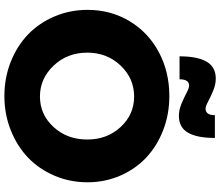

<svg xmlns="http://www.w3.org/2000/svg" viewBox="-82 -874 969 844"><g transform="rotate(90 402.0 -451.5)"><path d="M585.9 -912.1Q585.9 -834 562.7 -793.9Q539.6 -753.9 488.8 -753.9Q462.9 -753.9 435.8 -765.1Q408.7 -776.4 387.7 -787.6Q366.7 -798.8 356 -798.8Q328.1 -798.8 328.1 -756.8H227.1Q227.1 -835 250.5 -875.5Q273.9 -916 325.2 -916Q350.6 -916 377.7 -904.8Q404.8 -893.6 425.8 -882.3Q446.8 -871.1 457 -871.1Q485.8 -871.1 485.8 -912.1ZM401.9 -711.9Q481.9 -711.9 552.2 -684.6Q622.6 -657.2 672.9 -609.6Q723.1 -562 752 -495.1Q780.8 -428.2 780.8 -352.1Q780.8 -275.4 752 -207.5Q723.1 -139.6 672.9 -91.3Q622.6 -43 552.2 -14.9Q481.9 13.2 401.9 13.2Q321.8 13.2 251.5 -14.6Q181.2 -42.5 130.9 -90.8Q80.6 -139.2 51.8 -207Q22.9 -274.9 22.9 -352.1Q22.9 -454.1 72.3 -536.6Q121.6 -619.1 208.3 -665.5Q294.9 -711.9 401.9 -711.9ZM403.8 -557.1Q324.2 -557.1 267.6 -497.6Q210.9 -438 210.9 -351.1Q210.9 -263.7 267.8 -203.4Q324.7 -143.1 403.8 -143.1Q482.9 -143.1 537.8 -202.9Q592.8 -262.7 592.8 -351.1Q592.8 -438.5 537.8 -497.8Q482.9 -557.1 403.8 -557.1Z"/></g></svg>

Font: Montserrat-Arabic
Style: Bold
Weight: 700
Designer: Mohamed Gaber
Foundry: Kief Type Foundry
Version: Version 5.008;PS 005.008;hotconv 1.0.88;makeotf.lib2.5.64775